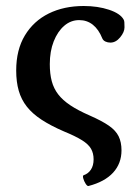

<svg xmlns="http://www.w3.org/2000/svg" viewBox="-20 -445 449 640"><path d="M275 175Q271 176 265.5 167.5Q260 159 257.5 149.5Q255 140 259 139Q274 134 283 120.5Q292 107 292 86Q292 66 283.5 51Q275 36 253.5 22.5Q232 9 193 -7Q149 -26 118.5 -46Q88 -66 69.5 -89.5Q51 -113 42.5 -142.5Q34 -172 34 -210Q34 -279 63 -327Q92 -375 142.5 -400Q193 -425 259 -425Q306 -425 343.5 -412.5Q381 -400 392 -380Q394 -377 394.5 -371Q395 -365 395 -354Q395 -338 380.5 -320.5Q366 -303 348 -303Q339 -303 331.5 -306.5Q324 -310 321 -317Q309 -347 289.5 -362.5Q270 -378 244 -378Q216 -378 194 -359Q172 -340 159 -307Q146 -274 146 -231Q146 -199 152.5 -174.5Q159 -150 174 -130.5Q189 -111 214.5 -94Q240 -77 279 -60Q320 -42 343 -26Q366 -10 375.5 9.5Q385 29 385 56Q385 100 357 130.5Q329 161 275 175Z"/></svg>

Font: Junicode VF
Style: Regular
Weight: 400
Designer: Peter S. Baker
Version: Version 2.213